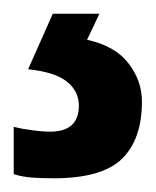

<svg xmlns="http://www.w3.org/2000/svg" viewBox="-50 -20 227 280"><path d="M157 128Q157 183 128 211.5Q99 240 28 240Q11 240 -3 239Q-17 238 -30 234V165Q-18 168 -3 170Q12 172 23 172Q65 172 65 134Q65 113 47.5 99Q30 85 -9 81L27 0H95L77 38Q118 47 137.5 72.5Q157 98 157 128Z"/></svg>

Font: Noto Sans Gujarati UI ExtraCondensed SemiBold
Style: Regular
Weight: 600
Width: 2
Designer: Jelle Bosma - Monotype Design Team, Universal Thirst
Foundry: Monotype Imaging Inc.
Version: Version 2.106; ttfautohint (v1.8.4.7-5d5b)